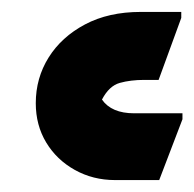

<svg xmlns="http://www.w3.org/2000/svg" viewBox="-20 -479 326 322"><path d="M40 -306Q40 -348 61.5 -382.5Q83 -417 122.5 -438Q162 -459 216 -459H284V-449L246 -345H222Q199 -345 181 -340Q163 -335 151 -312Q167 -289 205 -289H286V-279L247 -177H173Q136 -177 105.5 -194Q75 -211 57.5 -240Q40 -269 40 -306Z"/></svg>

Font: Kufam Black
Style: Regular
Weight: 900
Designer: Wael Morcos, Artur Schmal
Foundry: Original Type
Version: Version 1.301; ttfautohint (v1.8.3)